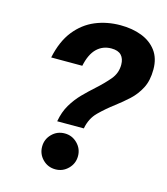

<svg xmlns="http://www.w3.org/2000/svg" viewBox="-113 -831 813 933"><g transform="rotate(15 294.0 -364.0)"><path d="M201 -212.5Q209.5 -261 231.2 -297.5Q253 -334 281.2 -362.8Q309.5 -391.5 337.5 -416.5Q375 -450 402.8 -482.8Q430.5 -515.5 430.5 -558Q430.5 -588.5 414.5 -605.5Q398.5 -622.5 364.5 -622.5Q321 -622.5 291.2 -593.5Q261.5 -564.5 249 -504.5H92.5Q110.5 -589.5 152.2 -642Q194 -694.5 252.2 -718.8Q310.5 -743 378 -743Q438 -743 485.2 -724.8Q532.5 -706.5 560 -669.5Q587.5 -632.5 587.5 -576.5Q587.5 -520.5 567.5 -482Q547.5 -443.5 516.8 -415.2Q486 -387 453 -362Q412.5 -331.5 378.5 -298Q344.5 -264.5 335 -212.5ZM252.5 15.5Q214.5 15.5 188.2 -11Q162 -37.5 162 -75Q162 -112 188.2 -138.5Q214.5 -165 252.5 -165Q289.5 -165 316 -138.5Q342.5 -112 342.5 -75Q342.5 -37.5 316 -11Q289.5 15.5 252.5 15.5Z"/></g></svg>

Font: Epilogue ExtraBold
Style: Italic
Weight: 800
Italic angle: -12°
Designer: Tyler Finck
Foundry: Etcetera Type Co
Version: Version 2.111; ttfautohint (v1.8.3)